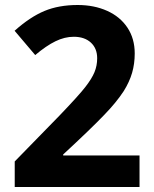

<svg xmlns="http://www.w3.org/2000/svg" viewBox="-20 -744 611 764"><path d="M38.6 -101.6 217.3 -284.7Q294.9 -365.7 319.3 -397.5Q345.2 -430.7 356 -456.8Q366.7 -482.9 366.7 -512.2Q366.7 -551.3 341.6 -574.5Q316.4 -597.7 273.4 -597.7Q237.3 -597.7 200.7 -579.8Q164.1 -562 120.1 -524.9L38.1 -621.6Q100.1 -676.8 157 -700.4Q213.9 -724.1 289.1 -724.1Q354.5 -724.1 406.2 -700.9Q458 -677.7 487.1 -634Q516.1 -590.3 516.1 -531.2Q516.1 -490.2 505.6 -454.1Q495.1 -418 472.2 -381.3Q442.4 -335.9 395 -287.1Q342.3 -231.9 231.4 -129.4V-125.5H535.2V0H38.6Z"/></svg>

Font: Viking Open Sans
Style: Bold
Weight: 700
Foundry: Ascender Corporation
Version: Version 2.001